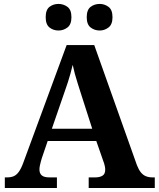

<svg xmlns="http://www.w3.org/2000/svg" viewBox="-20 -939 793 959"><path d="M4.1 0V-53H16.1Q34.4 -53 48.1 -58.7Q61.8 -64.4 73.6 -80.3Q85.3 -96.1 96.2 -125.8L312.9 -714H450.7L663.9 -114.1Q672.5 -92 683.2 -78.5Q694 -64.9 708.4 -59Q722.9 -53 741.3 -53H753.1V0H423V-53H455.9Q477.8 -53 491.6 -61.3Q505.5 -69.6 505.5 -91.2Q505.5 -99.5 503.9 -107.3Q502.3 -115.1 500.2 -122.5Q498.1 -129.9 495.7 -135.1L460.9 -234.9H218.2L188.9 -149.1Q186.5 -141.1 183.7 -130.8Q180.8 -120.4 178.9 -110.5Q177 -100.5 177 -92.2Q177 -73 188.6 -63Q200.2 -53 226.2 -53H264.3V0ZM239 -296H440.6L381.5 -480.2Q374.4 -503.3 367.2 -525.4Q360.1 -547.4 354 -569.8Q348 -592.2 343.1 -615Q338.1 -592.8 331.9 -571.4Q325.7 -550.1 319.2 -528.8Q312.6 -507.5 304.1 -484.6ZM478.2 -786.6Q452.1 -786.6 432.7 -801.7Q413.2 -816.8 413.2 -853Q413.2 -890.2 432.7 -904.8Q452.1 -919.4 478.2 -919.4Q502.1 -919.4 522 -904.8Q541.9 -890.2 541.9 -853Q541.9 -816.8 522 -801.7Q502.1 -786.6 478.2 -786.6ZM271.9 -786.6Q246.4 -786.6 227.3 -801.7Q208.2 -816.8 208.2 -853Q208.2 -890.2 227.3 -904.8Q246.4 -919.4 271.9 -919.4Q297 -919.4 316.9 -904.8Q336.8 -890.2 336.8 -853Q336.8 -816.8 316.9 -801.7Q297 -786.6 271.9 -786.6Z"/></svg>

Font: Noto Serif Malayalam
Style: Regular
Weight: 400
Designer: Indian type Foundry, Jelle Bosma, Monotype Design Team
Foundry: Monotype Imaging Inc.
Version: Version 2.103